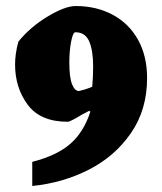

<svg xmlns="http://www.w3.org/2000/svg" viewBox="-20 -514 538 637"><path d="M87 23Q169 2 213.5 -37Q258 -76 280 -144L275 -146Q261 -138 254 -135Q213 -110 205 -110Q114 -110 72 -166.5Q30 -223 30 -300Q30 -336 41 -376Q81 -425 138.5 -459.5Q196 -494 231 -494Q300 -494 354 -465Q408 -436 438 -382Q468 -328 468 -255Q468 -150 414.5 -72.5Q361 5 274.5 49Q188 93 87 103ZM286 -226Q289 -259 289 -294Q289 -346 276 -376.5Q263 -407 230 -407Q222 -407 216 -376Q210 -345 210 -307Q210 -257 219 -234.5Q228 -212 242 -212Q247 -213 259 -216.5Q271 -220 286 -226Z"/></svg>

Font: Grenze Black
Style: Regular
Weight: 900
Designer: Renata Polastri
Foundry: Omnibus-Type
Version: Version 1.002; ttfautohint (v1.8)